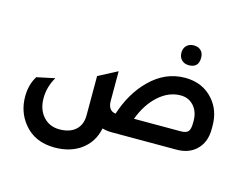

<svg xmlns="http://www.w3.org/2000/svg" viewBox="-114 -861 1575 1235"><g transform="rotate(15 674.0 -243.5)"><path d="M1034.2 -544.9Q1004.4 -544.9 986.1 -563Q967.8 -581.1 967.8 -611.8Q967.8 -640.6 985.8 -658.7Q1003.9 -676.8 1034.2 -676.8Q1064 -676.8 1081.5 -659.4Q1099.1 -642.1 1099.1 -611.8Q1099.1 -544.9 1034.2 -544.9ZM660.2 -122.1Q707 -267.1 799.8 -358.9Q901.9 -460.9 1034.2 -460.9Q1152.3 -460.9 1223.1 -378.9Q1283.2 -310.1 1283.2 -208V-186Q1283.2 -95.2 1226.1 -43.9Q1177.2 0 1099.1 0H667Q632.8 0 604 -8.8Q585 87.4 506.8 142.1Q437 189.9 336.9 189.9Q202.1 189.9 127.9 95.2Q69.8 21 69.8 -79.1Q69.8 -158.2 106.9 -216.8L227.1 -242.2Q187 -174.3 187 -99.1Q187 -22.9 230 23.9Q271 68.8 336.9 68.8Q405.8 68.8 444.3 33.9Q482.9 -1 482.9 -64V-325.2L608.9 -391.1V-192.9Q609.4 -128.9 660.2 -122.1ZM1157.2 -193.8V-208Q1157.2 -268.1 1123 -306.2Q1088.9 -344.2 1035.2 -344.2Q957 -344.2 889.4 -284.2Q821.8 -224.1 783.2 -121.1H1094.2Q1130.4 -121.1 1143.8 -136.5Q1157.2 -151.9 1157.2 -193.8Z"/></g></svg>

Font: Tajawal
Style: Bold
Weight: 700
Designer: Boutros Fonts
Foundry: Created by Boutros International 2017
Version: Version 1.700